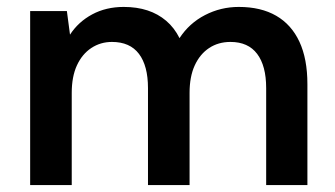

<svg xmlns="http://www.w3.org/2000/svg" viewBox="-20 -534 967 554"><path d="M67 0V-502H173L182 -434Q206 -471 246 -492.5Q286 -514 337 -514Q375 -514 405.5 -504Q436 -494 459.5 -474Q483 -454 498 -424Q526 -467 571.5 -490.5Q617 -514 669 -514Q733 -514 777 -488.5Q821 -463 844 -413.5Q867 -364 867 -291V0H748V-280Q748 -344 722 -378.5Q696 -413 645 -413Q610 -413 583.5 -395.5Q557 -378 542 -345.5Q527 -313 527 -266V0H407V-280Q407 -344 381 -378.5Q355 -413 303 -413Q270 -413 243.5 -395.5Q217 -378 202 -345.5Q187 -313 187 -266V0Z"/></svg>

Font: DM Sans 16pt SemiBold
Style: Regular
Weight: 600
Version: Version 4.004;gftools[0.9.30]